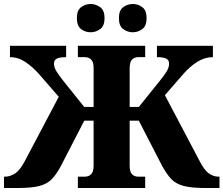

<svg xmlns="http://www.w3.org/2000/svg" viewBox="-20 -944 1122 964"><path d="M647 -782Q620 -782 598.5 -798Q577 -814 577 -853Q577 -892 598.5 -908Q620 -924 647 -924Q673 -924 694.5 -908Q716 -892 716 -853Q716 -814 694.5 -798Q673 -782 647 -782ZM435 -782Q408 -782 387 -798Q366 -814 366 -853Q366 -892 387 -908Q408 -924 435 -924Q461 -924 483 -908Q505 -892 505 -853Q505 -814 483 -798Q461 -782 435 -782ZM0 0V-57H5Q31 -57 55.5 -73Q80 -89 104 -134L275 -458L176 -572Q143 -609 107 -633Q71 -657 30 -657V-714H312V-657Q279 -657 265 -649.5Q251 -642 251 -624Q251 -606 264 -585Q277 -564 301 -534L403 -407H450V-603Q450 -633 437.5 -645Q425 -657 406 -657H371V-714H709V-657H674Q655 -657 643 -645Q631 -633 631 -601V-407H677L779 -534Q804 -564 816.5 -585Q829 -606 829 -624Q829 -642 815 -649.5Q801 -657 768 -657V-714H1049V-657Q1008 -657 970.5 -633.5Q933 -610 900 -572L808 -466L983 -134Q1006 -89 1029 -73Q1052 -57 1077 -57H1082V0H1013Q942 0 902 -10.5Q862 -21 839 -46Q816 -71 793 -113L677 -338H631V-113Q631 -81 643 -69Q655 -57 674 -57H709V0H371V-57H406Q425 -57 437.5 -69Q450 -81 450 -113V-338H403L287 -113Q265 -71 241.5 -46Q218 -21 178.5 -10.5Q139 0 68 0Z"/></svg>

Font: Noto Serif ExtraBold
Style: Regular
Weight: 800
Designer: Monotype Design Team
Foundry: Monotype Imaging Inc.
Version: Version 2.014